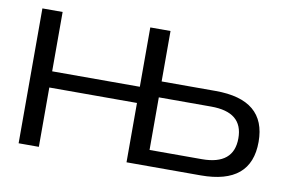

<svg xmlns="http://www.w3.org/2000/svg" viewBox="-60 -600 1051 701"><g transform="rotate(10 466.0 -250.0)"><path d="M45 0H120V-220H445V0H720C845 0 907 -52 907 -157C907 -261 845 -313 720 -313H520V-500H445V-280H120V-500H45ZM520 -59V-254H714C793 -254 832 -222 832 -157C832 -92 793 -59 714 -59Z"/></g></svg>

Font: LT Wave Light
Style: Regular
Weight: 300
Designer: Daniel Lyons
Version: Version 2.5 (Glyphs App)